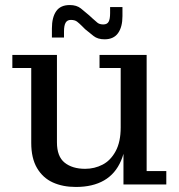

<svg xmlns="http://www.w3.org/2000/svg" viewBox="-20 -732 712 762"><path d="M281 10Q229 10 189.5 -8Q150 -26 127 -65Q104 -104 104 -165V-462H29V-514H206V-167Q206 -111 236.5 -86.5Q267 -62 318 -62Q355 -62 387 -78.5Q419 -95 439 -132Q459 -169 459 -226L483 -228Q483 -147 460.5 -94.5Q438 -42 393 -16Q348 10 281 10ZM470 0V-178L459 -176V-462H375V-514H562V-53H640V0ZM395 -576Q368 -576 351.5 -589Q335 -602 318 -616L305 -629L334 -671L347 -659Q358 -649 366.5 -642Q375 -635 390 -635Q405 -635 411 -645.5Q417 -656 417 -680V-704H466V-668Q466 -625 448.5 -600.5Q431 -576 395 -576ZM186 -619Q186 -663 203 -687.5Q220 -712 257 -712Q284 -712 301 -698.5Q318 -685 334 -671L347 -659L318 -616L305 -629Q295 -639 286 -646Q277 -653 261 -653Q247 -653 240.5 -642Q234 -631 234 -607V-583H186Z"/></svg>

Font: Montagu Slab 24pt
Style: Regular
Weight: 400
Designer: Florian Karsten
Foundry: Florian Karsten
Version: Version 1.000